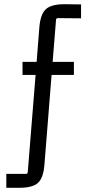

<svg xmlns="http://www.w3.org/2000/svg" viewBox="-20 -702 430 912"><path d="M72 190H10V124H103Q112 124 112 114L149 -346H87V-408H154L167 -573Q172 -634 197.5 -658Q223 -682 286 -682L365 -681V-615L255 -616Q246 -616 246 -606L230 -408H331V-346H225L191 81Q186 143 160.5 166.5Q135 190 72 190Z"/></svg>

Font: Gemunu Libre
Style: Regular
Weight: 400
Designer: Puspanada Ekanayake, Sola Matas, Pathum Egodawatta, Kosala Senevirathne
Foundry: mooniak
Version: Version 1.100